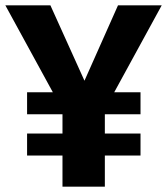

<svg xmlns="http://www.w3.org/2000/svg" viewBox="-27 -696 623 716"><path d="M576 -676 399 -352H497V-270H364V-198H497V-116H364V0H206V-116H74V-198H206V-270H74V-352H170L-7 -676H161L288 -395L413 -676Z"/></svg>

Font: FiraGO
Style: Bold
Weight: 700
Designer: bBox Type
Foundry: bBox Type GmbH
Version: Version 1.001;PS 001.001;hotconv 1.0.88;makeotf.lib2.5.64775